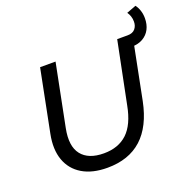

<svg xmlns="http://www.w3.org/2000/svg" viewBox="-146 -999 1162 1156"><g transform="rotate(-20 434.5 -421.5)"><path d="M350 8Q254 8 190.5 -30Q127 -68 102 -137.5Q77 -207 96 -302L175 -700H274L195 -303Q173 -193 217 -137Q261 -81 360 -81Q453 -81 510 -134.5Q567 -188 589 -304L669 -700H766L686 -297Q655 -144 571 -68Q487 8 350 8ZM718 -627V-700H736Q768 -700 784 -718.5Q800 -737 800 -765Q800 -784 794.5 -800Q789 -816 780 -828L841 -851Q854 -834 861.5 -811Q869 -788 869 -762Q869 -722 853.5 -692Q838 -662 808 -644.5Q778 -627 736 -627Z"/></g></svg>

Font: Montserrat Thin Medium
Style: Italic
Weight: 500
Italic angle: -11.3°
Version: Version 9.000